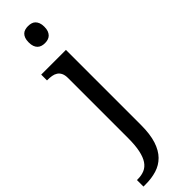

<svg xmlns="http://www.w3.org/2000/svg" viewBox="-348 -752 984 984"><g transform="rotate(-45 144.0 -260.0)"><path d="M202.1 -536.1V7.8Q202.1 75.2 187.5 119.9Q172.9 164.6 146.5 191.2Q120.1 217.8 83.7 229Q47.4 240.2 3.9 240.2H-12.2V192.9H-4.9Q22 192.9 43 183.8Q64 174.8 78.4 153.6Q92.8 132.3 100.3 96.9Q107.9 61.5 107.9 8.8V-425.8Q107.9 -447.8 101.3 -461.2Q94.7 -474.6 83.5 -481.9Q72.3 -489.3 57.4 -491.7Q42.5 -494.1 25.9 -494.1H22.9V-536.1ZM94.2 -698.2Q94.2 -715.8 98.6 -727.5Q103 -739.3 110.6 -746.6Q118.2 -753.9 128.7 -756.8Q139.2 -759.8 150.9 -759.8Q162.6 -759.8 173.1 -756.8Q183.6 -753.9 191.2 -746.6Q198.7 -739.3 203.4 -727.5Q208 -715.8 208 -698.2Q208 -680.7 203.4 -668.9Q198.7 -657.2 191.2 -649.9Q183.6 -642.6 173.1 -639.4Q162.6 -636.2 150.9 -636.2Q139.2 -636.2 128.7 -639.4Q118.2 -642.6 110.6 -649.9Q103 -657.2 98.6 -668.9Q94.2 -680.7 94.2 -698.2Z"/></g></svg>

Font: Droid Serif
Style: Regular
Weight: 400
Designer: Monotype Design team
Foundry: Monotype Imaging Inc.
Version: Version 1.03